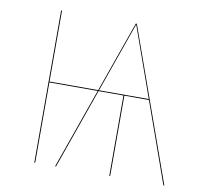

<svg xmlns="http://www.w3.org/2000/svg" viewBox="-77 -763 898 845"><g transform="rotate(10 372.5 -340.0)"><path d="M706.2 0H710.4L467.7 -680.1H463.1L350.8 -362.9H133.3V-680.1H129.3V0H133.3V-359H349.4L222.3 0H226.4L353.2 -359H464.4L464.4 0H468.4V-359H578.4ZM577 -362.9H354.6L465.4 -676.5Z"/></g></svg>

Font: Fira Sans Four
Style: Regular
Weight: 100
Designer: Carrois Corporate & Edenspiekermann AG
Foundry: Carrois Corporate GbR & Edenspiekermann AG
Version: Version 4.203;PS 004.203;hotconv 1.0.88;makeotf.lib2.5.64775